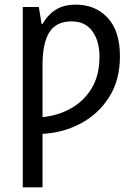

<svg xmlns="http://www.w3.org/2000/svg" viewBox="-20 -566 581 826"><path d="M306 -546Q391 -546 443.5 -489Q496 -432 496 -324Q496 -222 450 -149Q404 -76 328.5 -35.5Q253 5 163 10V240H78V-536H147L159 -463H163Q185 -502 219.5 -524Q254 -546 306 -546ZM288 -474Q222 -474 192.5 -427.5Q163 -381 163 -286V-62Q232 -69 287.5 -101Q343 -133 375.5 -188Q408 -243 408 -322Q408 -389 377.5 -431.5Q347 -474 288 -474Z"/></svg>

Font: Noto Sans SemiCondensed
Style: Regular
Weight: 400
Width: 4
Designer: Monotype Design Team
Foundry: Monotype Imaging Inc.
Version: Version 2.013; ttfautohint (v1.8.4.7-5d5b)